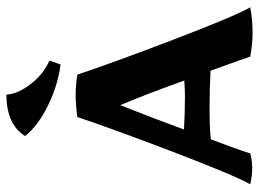

<svg xmlns="http://www.w3.org/2000/svg" viewBox="-122 -662 790 585"><g transform="rotate(-90 272.5 -370.0)"><path d="M392 -2 381 -34 349 -123Q295 -126 234 -126Q168 -126 140 -122Q114 -55 97 -2Q73 4 54 4Q29 4 3 -2Q31 -52 102 -238Q173 -424 208 -529Q248 -534 275 -534Q304 -534 337 -529Q372 -424 443 -238Q514 -52 542 -2Q506 5 464 5Q431 5 392 -2ZM319 -203Q277 -321 244 -398Q201 -289 170 -204Q218 -201 272 -201Q291 -201 319 -203ZM150 -688Q167 -716 199 -730.5Q231 -745 276 -745Q279 -708 309.5 -669.5Q340 -631 380 -614L368 -580Q305 -588 243.5 -618Q182 -648 150 -688Z"/></g></svg>

Font: Mirza
Style: Bold
Weight: 700
Designer: Arabic design by Kourosh Beigpour, Latin design by Eduardo Tunni, engineering by Lasse Fister
Version: Version 1.0010g